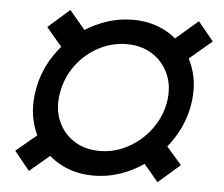

<svg xmlns="http://www.w3.org/2000/svg" viewBox="-48 -673 866 741"><g transform="rotate(5 385.0 -302.5)"><path d="M339.4 9.8Q276.9 9.8 226.1 -13.4Q175.3 -36.6 140.9 -78.4Q106.4 -120.1 92.3 -176Q78.1 -231.9 88.9 -296.9Q99.1 -361.8 131.8 -417.5Q164.6 -473.1 212.9 -514.6Q261.2 -556.2 319.6 -579.3Q377.9 -602.5 440.4 -602.5Q502 -602.5 552.5 -579.3Q603 -556.2 637.9 -514.6Q672.9 -473.1 687.5 -417.5Q702.1 -361.8 691.4 -296.9Q680.7 -231.9 647.7 -176Q614.7 -120.1 566.2 -78.4Q517.6 -36.6 459.2 -13.4Q400.9 9.8 339.4 9.8ZM355.5 -86.9Q398.4 -86.9 438.2 -102.8Q478 -118.7 511.2 -147.2Q544.4 -175.8 567.1 -213.9Q589.8 -252 597.7 -296.9Q607.4 -356.9 587.2 -404.3Q566.9 -451.7 524.4 -479.2Q481.9 -506.8 425.3 -506.8Q366.7 -506.8 315.2 -479.5Q263.7 -452.1 228.5 -404.5Q193.4 -356.9 183.1 -296.9Q172.9 -237.8 192.4 -190.2Q211.9 -142.6 254.4 -114.7Q296.9 -86.9 355.5 -86.9ZM634.3 -445.3 575.2 -517.6 693.4 -619.1 753.4 -545.9ZM587.9 13.7 503.9 -86.9 586.9 -158.2 672.4 -59.6ZM89.8 13.7 30.8 -59.6 148.9 -158.2 209 -86.9ZM196.8 -445.3 112.3 -545.9 195.3 -619.1 281.2 -517.6Z"/></g></svg>

Font: Inter 20pt ExtraBold
Style: Italic
Weight: 800
Italic angle: -9.3988°
Version: Version 4.001;git-66647c0bb